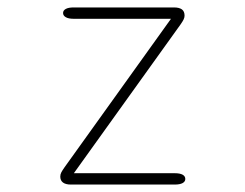

<svg xmlns="http://www.w3.org/2000/svg" viewBox="-20 -496 659 516"><path d="M142 -21.5Q142 -27.5 144.8 -32.8Q147.5 -38 153.5 -46.5L439.5 -445.5H178Q164 -445.5 156.8 -449.8Q149.5 -454 149.5 -461Q149.5 -468 156.8 -472Q164 -476 178 -476H447.5Q461.5 -476 468.8 -470.8Q476 -465.5 476 -454Q476 -449 473.5 -443.8Q471 -438.5 465 -430L178.5 -30.5H449.5Q463.5 -30.5 470.8 -26.5Q478 -22.5 478 -15Q478 -8 470.8 -4Q463.5 0 449.5 0H170.5Q156.5 0 149.2 -5.5Q142 -11 142 -21.5Z"/></svg>

Font: Sono ExtraLight
Style: Regular
Weight: 200
Designer: Tyler Finck
Foundry: Tyler Finck
Version: Version 2.112